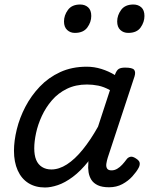

<svg xmlns="http://www.w3.org/2000/svg" viewBox="-20 -815 663 852"><path d="M180 17Q137 17 106 -2.5Q75 -22 58.5 -59Q42 -96 42 -146Q42 -190 54.5 -241Q67 -292 92.5 -341Q118 -390 156.5 -430.5Q195 -471 247 -495Q299 -519 365 -519Q398 -519 430 -509Q462 -499 490 -482L491 -486Q498 -504 507.5 -509.5Q517 -515 535 -515Q567 -515 575 -505.5Q583 -496 577 -476L458 -115Q454 -102 452 -89Q450 -76 455 -67.5Q460 -59 475 -59Q488 -59 500 -66Q512 -73 522.5 -84.5Q533 -96 541 -107Q547 -116 557.5 -119Q568 -122 583 -112Q599 -102 600 -91.5Q601 -81 595 -70Q586 -53 567.5 -32.5Q549 -12 523 2Q497 16 464 16Q433 16 414 7Q395 -2 385.5 -17Q376 -32 373 -51Q370 -70 372 -90Q372 -93 372 -95.5Q372 -98 373 -100Q338 -56 303 -30Q268 -4 236.5 6.5Q205 17 180 17ZM132 -157Q132 -126 140.5 -105.5Q149 -85 166.5 -74Q184 -63 208 -63Q242 -63 277 -85.5Q312 -108 347 -151Q382 -194 415 -253L468 -415Q441 -430 416 -435Q391 -440 366 -440Q316 -440 277 -421Q238 -402 210.5 -370Q183 -338 165.5 -300Q148 -262 140 -224.5Q132 -187 132 -157ZM312 -669Q292 -669 278 -682Q264 -695 264 -720Q264 -747 281.5 -771Q299 -795 336 -795Q357 -795 371 -782.5Q385 -770 385 -744Q385 -717 367.5 -693Q350 -669 312 -669ZM549 -669Q528 -669 514 -682Q500 -695 500 -720Q500 -747 517.5 -771Q535 -795 572 -795Q593 -795 607 -782.5Q621 -770 621 -744Q621 -717 604 -693Q587 -669 549 -669Z"/></svg>

Font: Playwrite HR
Style: Regular
Weight: 400
Designer: Veronika Burian, José Scaglione
Foundry: TypeTogether
Version: Version 1.002